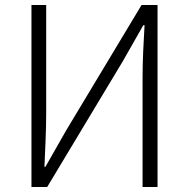

<svg xmlns="http://www.w3.org/2000/svg" viewBox="-20 -749 757 769"><path d="M106 0H169L472 -504L554 -648H559C555 -578 551 -510 551 -437V0H611V-729H547L244 -225L162 -81H158C161 -153 165 -226 165 -297V-729H106Z"/></svg>

Font: Noto Sans CJK JP Light
Style: Regular
Weight: 300
Designer: Ryoko NISHIZUKA (kana & ideographs); Paul D. Hunt (Latin, Greek & Cyrillic); Wenlong ZHANG (bopomofo); Sandoll Communica
Foundry: Adobe Systems Incorporated
Version: Version 1.004;PS 1.004;hotconv 1.0.82;makeotf.lib2.5.63406